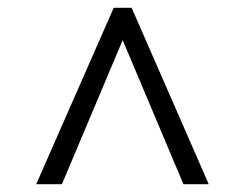

<svg xmlns="http://www.w3.org/2000/svg" viewBox="-20 -723 646 493"><path d="M318 -703 516 -250H451L295 -620L139 -250H73L272 -703Z"/></svg>

Font: Museo Sans Light
Style: Regular
Weight: 300
Designer: Jos Buivenga
Foundry: Jos Buivenga & Rosetta Type Foundry (extension, remastering)
Version: Version 3.600;PS 1.000;hotconv 1.0.88;makeotf.lib2.5.647800;